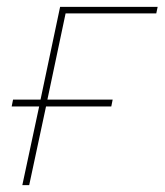

<svg xmlns="http://www.w3.org/2000/svg" viewBox="-20 -539 479 559"><path d="M435 -500H171L118 -249H308L304 -229H114L65 0H45L94 -229H14L18 -249H98L155 -519H439Z"/></svg>

Font: Raleway-v4020 Thin
Style: Italic
Weight: 250
Italic angle: -12°
Designer: Matt McInerney, Pablo Impallari, Rodrigo Fuenzalida
Foundry: Matt McInerney, Pablo Impallari, Rodrigo Fuenzalida
Version: Version 4.020;PS 004.020;hotconv 1.0.88;makeotf.lib2.5.64775